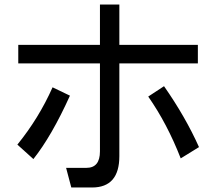

<svg xmlns="http://www.w3.org/2000/svg" viewBox="-20 -726 960 851"><path d="M509 -34Q509 105 388 105H296L273 18H363Q423 18 423 -55V-445H61V-527H423V-706H509V-527H857V-445H509ZM781 -24Q721 -178 637 -298L707 -344Q802 -208 862 -74ZM290 -302Q209 -123 128 -21L57 -85Q152 -202 213 -339Z"/></svg>

Font: LINE Seed Sans KR Regular
Style: Regular
Weight: 400
Designer: LINE VX Design & Sandoll Inc & Dalton Maag Ltd
Foundry: Sandoll Inc.
Version: Version 1.000